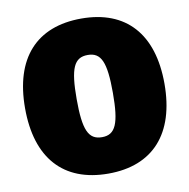

<svg xmlns="http://www.w3.org/2000/svg" viewBox="-80 -787 860 872"><g transform="rotate(-10 350.0 -350.5)"><path d="M351 -708C143 -708 29 -581 29 -351C29 -121 143 7 351 7C557 7 672 -121 672 -351C672 -581 557 -708 351 -708ZM351 -540C413 -540 434 -493 434 -351C434 -209 413 -161 351 -161C288 -161 267 -209 267 -351C267 -493 288 -540 351 -540Z"/></g></svg>

Font: Montserrat-Arabic Black
Style: Regular
Weight: 900
Designer: Mohamed Gaber
Foundry: Kief Type Foundry
Version: Version 5.008;PS 005.008;hotconv 1.0.88;makeotf.lib2.5.64775